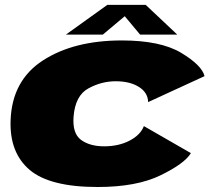

<svg xmlns="http://www.w3.org/2000/svg" viewBox="-20 -761 876 788"><path d="M381 6.5Q540 6.5 638.8 -41.5Q737.5 -89.5 763.5 -132.5L570.5 -243.5Q556.5 -207 511.8 -183.8Q467 -160.5 407.5 -160.5Q348.5 -160.5 312.5 -187Q276.5 -213.5 282 -283Q289 -369 342.8 -398.2Q396.5 -427.5 454.5 -427.5Q513.5 -427.5 550.2 -404.2Q587 -381 588 -342L819.5 -448.5Q808.5 -493 723.8 -544Q639 -595 480 -595Q283 -595 156.2 -513Q29.5 -431 23.5 -267.5Q18.5 -135 101.2 -64.2Q184 6.5 381 6.5ZM250.5 -619H402L492 -694.5L555 -619H707.5L578 -741H420.5Z"/></svg>

Font: Anybody Expanded Black
Style: Italic
Weight: 900
Width: 7
Italic angle: -10°
Version: Version 1.113;gftools[0.9.25]